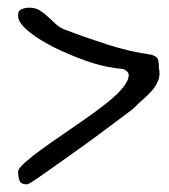

<svg xmlns="http://www.w3.org/2000/svg" viewBox="-20 -481 443 502"><path d="M27.3 -33.2Q29.3 -42 46.4 -57.1Q63.5 -72.3 88.4 -90.3Q113.3 -108.4 144 -129.4Q174.8 -150.4 204.1 -170.9Q233.4 -191.4 259.3 -211.9Q285.2 -232.4 299.8 -250Q314.5 -267.6 316.4 -281.2Q318.4 -294.9 300.8 -300.8Q283.2 -301.8 257.3 -307.1Q231.4 -312.5 202.6 -322.8Q173.8 -333 144.5 -346.2Q115.2 -359.4 90.8 -374Q66.4 -388.7 49.8 -403.3Q33.2 -418 28.3 -431.6Q28.3 -432.6 27.8 -436Q27.3 -439.5 27.3 -441.4Q27.3 -454.1 37.1 -457Q44.9 -460.9 56.6 -460.9Q72.3 -460.9 83.5 -454.1Q94.7 -447.3 104.5 -438Q114.3 -428.7 125.5 -418.5Q136.7 -408.2 150.4 -403.3Q201.2 -383.8 260.3 -364.7Q319.3 -345.7 376 -337.9Q391.6 -333 393.6 -323.7Q395.5 -314.5 395.5 -302.7Q399.4 -285.2 393.6 -270.5Q387.7 -255.9 377 -243.7Q366.2 -231.4 353 -220.2Q339.8 -209 329.1 -197.3Q324.2 -193.4 301.8 -176.8Q279.3 -160.2 249.5 -137.7Q219.7 -115.2 186 -91.3Q152.3 -67.4 123.5 -46.9Q94.7 -26.4 74.7 -12.7Q54.7 1 50.8 1Q34.2 1 30.8 -9.3Q27.3 -19.5 27.3 -33.2Z"/></svg>

Font: Indie Flower
Style: Regular
Weight: 400
Designer: Kimberly Geswein
Foundry: Kimberly Geswein
Version: Version 1.001 2010